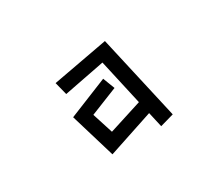

<svg xmlns="http://www.w3.org/2000/svg" viewBox="-97 -762 1193 1027"><g transform="rotate(-30 500.0 -248.5)"><path d="M628 -69 348 24 265 -253 507 -351 535 -278 365 -210 406 -82 610 -147 547 -428 295 -379 275 -458 616 -521 734 0 649 24Z"/></g></svg>

Font: Stick
Style: Regular
Weight: 400
Designer: Fontworks Inc.
Foundry: Fontworks Inc.
Version: Version 1.100